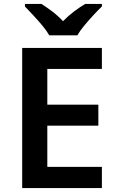

<svg xmlns="http://www.w3.org/2000/svg" viewBox="-20 -958 598 978"><path d="M499 0H93V-714H499V-607H221V-425H481V-318H221V-108H499ZM231 -778Q218 -801 195.5 -828Q173 -855 149 -880.5Q125 -906 107 -925V-938H191Q218 -921 247 -899Q276 -877 301 -850Q327 -877 357 -899.5Q387 -922 414 -938H499V-925Q480 -907 456 -881Q432 -855 409.5 -828Q387 -801 374 -778Z"/></svg>

Font: Noto Sans Gujarati UI SemiBold
Style: Regular
Weight: 600
Designer: Jelle Bosma - Monotype Design Team, Universal Thirst
Foundry: Monotype Imaging Inc.
Version: Version 2.106; ttfautohint (v1.8.4.7-5d5b)